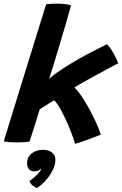

<svg xmlns="http://www.w3.org/2000/svg" viewBox="-34 -746 653 1028"><path d="M367.5 24Q362.5 4 349.8 -30.2Q337 -64.5 320.2 -101.2Q303.5 -138 286.2 -167.8Q269 -197.5 255.5 -209Q246.5 -203.5 229.8 -193.2Q213 -183 198 -173.5Q183 -164 178.5 -160.5Q170 -131.5 159 -96.5Q148 -61.5 138.2 -31.5Q128.5 -1.5 123.5 12.5Q90.5 16.5 57.5 16.5Q36.5 16.5 18 15Q-0.5 13.5 -14 11.5Q-7 -11.5 7 -57Q21 -102.5 39.5 -162.5Q58 -222.5 78.8 -289.8Q99.5 -357 120.2 -424Q141 -491 159.5 -550.8Q178 -610.5 192.2 -655.8Q206.5 -701 213.5 -723.5Q228 -725 243.2 -725.8Q258.5 -726.5 273.5 -726.5Q294 -726.5 312.8 -724.2Q331.5 -722 346.5 -717.5Q332.5 -667 315.8 -609.8Q299 -552.5 282.5 -497.2Q266 -442 252 -396.5Q238 -351 229 -324Q255.5 -348 295.5 -374.2Q335.5 -400.5 380.2 -426Q425 -451.5 466.8 -473Q508.5 -494.5 538.5 -509.5Q548.5 -501 561 -481.5Q573.5 -462 584.2 -441Q595 -420 599 -407.5Q577 -395.5 544.5 -378.2Q512 -361 477.2 -342Q442.5 -323 412.2 -306Q382 -289 364.5 -278Q377 -267 395.5 -241Q414 -215 434.5 -179.5Q455 -144 473.8 -104.2Q492.5 -64.5 506 -26Q498.5 -22 480 -14.8Q461.5 -7.5 439.2 0.5Q417 8.5 397.2 15Q377.5 21.5 367.5 24ZM163 261Q158 259 143.8 249.5Q129.5 240 124 222.5Q134 217 148 204.8Q162 192.5 173.2 179.8Q184.5 167 185.5 159Q186 157 186 155.5Q181.5 162 172.2 166.8Q163 171.5 149 171.5Q129.5 171.5 120.2 158.8Q111 146 111 128Q111 94.5 136 75.2Q161 56 197 56Q223.5 56 243 69.5Q262.5 83 262.5 110Q262.5 136.5 248 165.5Q233.5 194.5 210.8 220Q188 245.5 163 261Z"/></svg>

Font: Grandstander SemiBold
Style: Italic
Weight: 600
Italic angle: -15°
Designer: Tyler Finck
Foundry: Etcetera Type Co
Version: Version 1.200; ttfautohint (v1.8.3)